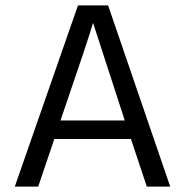

<svg xmlns="http://www.w3.org/2000/svg" viewBox="-20 -694 688 714"><path d="M122 0H35L270 -674H382L613 0H526L467 -177H182ZM326 -609Q312 -558 205 -246H444Z"/></svg>

Font: Hind Colombo
Style: Regular
Weight: 400
Designer: Jyotish Sonowal, Aditi Pimprikar
Foundry: Indian Type Foundry
Version: Version 1.000;PS 1.0;hotconv 1.0.86;makeotf.lib2.5.63406; tt